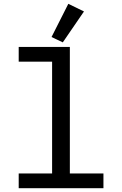

<svg xmlns="http://www.w3.org/2000/svg" viewBox="-20 -986 640 1006"><path d="M420 -926 309 -764 250 -792 338 -966ZM78 0V-77H253V-663H78V-740H346V-77H522V0Z"/></svg>

Font: IBM Plex Mono Text
Style: Regular
Weight: 450
Designer: Mike Abbink, Paul van der Laan, Pieter van Rosmalen
Foundry: Bold Monday
Version: Version 2.000